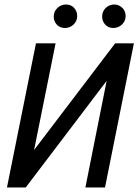

<svg xmlns="http://www.w3.org/2000/svg" viewBox="-23 -830 613 850"><path d="M223.1 -638.2 127.9 -166 486.8 -638.2H569.8L441.9 0H355L449.2 -472.2L90.8 0H7.8L136.2 -638.2ZM269 -810.1Q291 -810.1 304.9 -795.2Q318.8 -780.3 318.8 -758.8Q318.8 -747.6 314.5 -738Q310.1 -728.5 302.7 -721.4Q295.4 -714.4 285.6 -710.2Q275.9 -706.1 265.1 -706.1Q242.2 -706.1 228.5 -720.9Q214.8 -735.8 214.8 -756.8Q214.8 -768.1 219.2 -777.8Q223.6 -787.6 231 -794.7Q238.3 -801.8 248 -805.9Q257.8 -810.1 269 -810.1ZM482.9 -810.1Q493.7 -810.1 502.9 -805.9Q512.2 -801.8 519 -794.9Q525.9 -788.1 529.5 -778.8Q533.2 -769.5 533.2 -758.8Q533.2 -747.6 528.8 -738Q524.4 -728.5 517.1 -721.4Q509.8 -714.4 499.8 -710.2Q489.7 -706.1 479 -706.1Q456.5 -706.1 442.9 -720.9Q429.2 -735.8 429.2 -756.8Q429.2 -768.1 433.3 -777.8Q437.5 -787.6 444.8 -794.7Q452.1 -801.8 461.9 -805.9Q471.7 -810.1 482.9 -810.1ZM-2.9 -638.2Z"/></svg>

Font: Code New Roman
Style: Italic
Weight: 400
Italic angle: -11°
Monospace: yes
Designer: Sam Radian
Foundry: Code New Roman
Version: Version 1.508 October 19, 2014